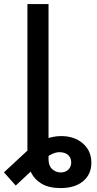

<svg xmlns="http://www.w3.org/2000/svg" viewBox="-68 -748 492 972"><path d="M238.8 204.1Q178.7 204.1 141.6 181.4Q104.5 158.7 87.6 121.3Q70.8 84 70.8 41.5V-113.8H177.7V58.6Q177.7 91.3 196.3 108.2Q214.8 125 239.7 125Q263.2 125 277.8 110.8Q292.5 96.7 292.5 74.2Q292.5 54.7 280.5 40.5Q268.6 26.4 245.6 23.4Q229.5 21 214.1 24.9Q198.7 28.8 183.3 37.8Q168 46.9 150.4 62L11.7 191.4L-47.9 124.5L74.7 10.7Q109.9 -22 153.8 -40.5Q197.8 -59.1 241.2 -59.1Q309.1 -59.1 351.8 -21.7Q394.5 15.6 394.5 75.7Q394.5 134.3 353 169.2Q311.5 204.1 238.8 204.1ZM177.7 -727.5V0H70.8V-727.5Z"/></svg>

Font: Inter 16pt Medium
Style: Regular
Weight: 500
Version: Version 4.001;git-66647c0bb